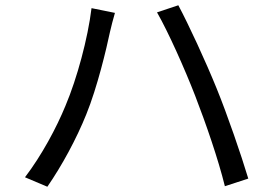

<svg xmlns="http://www.w3.org/2000/svg" viewBox="-20 -719 1040 730"><path d="M229 -317C195 -234 139 -129 75 -45L160 -9C216 -90 271 -192 308 -284C350 -387 385 -535 398 -597C403 -618 410 -647 417 -670L328 -688C314 -573 273 -421 229 -317ZM722 -355C763 -249 810 -113 835 -11L924 -40C897 -130 844 -284 804 -382C761 -488 697 -626 658 -699L577 -672C620 -597 682 -458 722 -355Z"/></svg>

Font: Source Han Sans CN Regular
Style: Regular
Weight: 400
Designer: Ryoko NISHIZUKA (kana & ideographs); Paul D. Hunt (Latin, Greek & Cyrillic); Wenlong ZHANG (bopomofo); Sandoll Communica
Foundry: Adobe Systems Incorporated
Version: Version 1.004;PS 1.004;hotconv 1.0.82;makeotf.lib2.5.63406